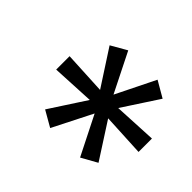

<svg xmlns="http://www.w3.org/2000/svg" viewBox="-96 -864 699 699"><g transform="rotate(45 253.5 -514.5)"><path d="M218 -314 157 -349 254 -498 261 -489 83 -480V-549L261 -540L254 -532L158 -680L219 -715L298 -557H292L370 -715L432 -679L336 -532L328 -540L507 -549V-480L329 -489L336 -498L432 -349L371 -315L292 -472H298Z"/></g></svg>

Font: Nunito Sans 10pt Expanded
Style: Italic
Weight: 400
Width: 7
Italic angle: -9°
Designer: Vernon Adams
Foundry: Vernon Adams
Version: Version 3.101;gftools[0.9.27]